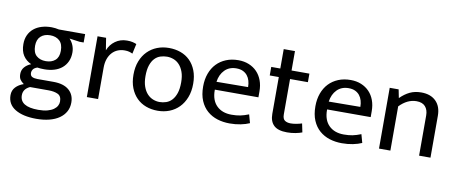

<svg xmlns="http://www.w3.org/2000/svg" viewBox="-72 -926 3475 1462"><g transform="rotate(10 1666.0 -195.0)"><path d="M61 -314Q61 -353 75 -383.5Q89 -414 114.5 -435Q140 -456 175 -466.5Q210 -477 251 -477Q266 -477 280 -475Q294 -473 308 -470H511V-405H480L400 -416Q419 -396 429.5 -370Q440 -344 440 -315Q440 -276 426 -245.5Q412 -215 387 -194Q362 -173 327 -162.5Q292 -152 251 -152Q220 -152 197 -156Q174 -148 165 -135.5Q156 -123 156 -109Q156 -86 171.5 -78Q187 -70 213 -70H337Q415 -70 456.5 -34.5Q498 1 498 62Q498 101 481 132Q464 163 432.5 185Q401 207 356 218.5Q311 230 255 230Q153 230 92.5 193.5Q32 157 32 86Q32 49 55.5 24Q79 -1 117 -14Q97 -28 87 -43.5Q77 -59 77 -85Q77 -116 95.5 -138Q114 -160 146 -173Q106 -191 83.5 -225.5Q61 -260 61 -314ZM168 0Q117 23 117 72Q117 160 259 160Q301 160 330 152Q359 144 377 131Q395 118 403.5 102Q412 86 412 69Q412 27 383.5 13.5Q355 0 312 0ZM351 -312Q351 -365 323.5 -390Q296 -415 251 -415Q206 -415 178.5 -390Q151 -365 151 -316Q151 -264 178.5 -239.5Q206 -215 251 -215Q296 -215 323.5 -239Q351 -263 351 -312Z M607 0V-470H673L688 -376Q705 -421 744 -449Q783 -477 834 -477Q860 -477 877 -473Q894 -469 908 -463L891 -386Q879 -392 864.5 -396Q850 -400 830 -400Q801 -400 776.5 -390Q752 -380 733.5 -360Q715 -340 704.5 -310.5Q694 -281 694 -243V0Z M1387 -240Q1387 -181 1369 -134.5Q1351 -88 1319.5 -56Q1288 -24 1246 -7.5Q1204 9 1155 9Q1106 9 1064.5 -6.5Q1023 -22 992.5 -52.5Q962 -83 944.5 -127.5Q927 -172 927 -230Q927 -289 945 -335Q963 -381 994.5 -412.5Q1026 -444 1068 -460.5Q1110 -477 1159 -477Q1208 -477 1249.5 -462Q1291 -447 1321.5 -417Q1352 -387 1369.5 -342.5Q1387 -298 1387 -240ZM1295 -235Q1295 -282 1283 -315Q1271 -348 1251.5 -369Q1232 -390 1207 -399.5Q1182 -409 1156 -409Q1130 -409 1105 -401Q1080 -393 1061 -373Q1042 -353 1030.5 -319.5Q1019 -286 1019 -235Q1019 -188 1031 -154.5Q1043 -121 1062.5 -100Q1082 -79 1107 -69Q1132 -59 1158 -59Q1184 -59 1209 -67.5Q1234 -76 1253 -96.5Q1272 -117 1283.5 -150.5Q1295 -184 1295 -235Z M1894 -225H1557V-221Q1557 -143 1599.5 -101Q1642 -59 1715 -59Q1753 -59 1782.5 -65Q1812 -71 1847 -85L1865 -20Q1836 -7 1796.5 1Q1757 9 1712 9Q1661 9 1616.5 -5Q1572 -19 1538 -48.5Q1504 -78 1484.5 -124Q1465 -170 1465 -234Q1465 -289 1481.5 -334Q1498 -379 1528 -410.5Q1558 -442 1600.5 -459.5Q1643 -477 1696 -477Q1741 -477 1777.5 -462Q1814 -447 1840 -420Q1866 -393 1880 -355Q1894 -317 1894 -271ZM1803 -288Q1803 -314 1796.5 -336.5Q1790 -359 1776.5 -376Q1763 -393 1742 -403Q1721 -413 1691 -413Q1636 -413 1601.5 -378Q1567 -343 1559 -286Z M2245 -404H2107V-131Q2107 -96 2124.5 -84Q2142 -72 2170 -72Q2190 -72 2214 -76.5Q2238 -81 2256 -87L2270 -20Q2250 -12 2219 -6Q2188 0 2154 0Q2084 0 2052 -30.5Q2020 -61 2020 -119V-404H1950V-470H2020V-620H2107V-470H2245Z M2762 -225H2425V-221Q2425 -143 2467.5 -101Q2510 -59 2583 -59Q2621 -59 2650.5 -65Q2680 -71 2715 -85L2733 -20Q2704 -7 2664.5 1Q2625 9 2580 9Q2529 9 2484.5 -5Q2440 -19 2406 -48.5Q2372 -78 2352.5 -124Q2333 -170 2333 -234Q2333 -289 2349.5 -334Q2366 -379 2396 -410.5Q2426 -442 2468.5 -459.5Q2511 -477 2564 -477Q2609 -477 2645.5 -462Q2682 -447 2708 -420Q2734 -393 2748 -355Q2762 -317 2762 -271ZM2671 -288Q2671 -314 2664.5 -336.5Q2658 -359 2644.5 -376Q2631 -393 2610 -403Q2589 -413 2559 -413Q2504 -413 2469.5 -378Q2435 -343 2427 -286Z M2954 0H2866V-470H2935L2948 -405Q2983 -440 3021.5 -458.5Q3060 -477 3110 -477Q3182 -477 3223 -436.5Q3264 -396 3264 -324V0H3176V-311Q3176 -354 3153.5 -379.5Q3131 -405 3085 -405Q3015 -405 2954 -342Z"/></g></svg>

Font: Ek Mukta
Style: Regular
Weight: 400
Designer: Girish Dalvi and Yashodeep Gholap
Foundry: Ek Type
Version: Version 2.538;PS 1.001;hotconv 16.6.51;makeotf.lib2.5.65220;